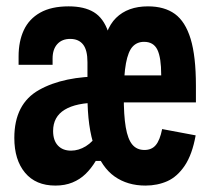

<svg xmlns="http://www.w3.org/2000/svg" viewBox="-20 -566 660 598"><path d="M294.3 -350 297.9 -393.8Q304.8 -474.2 341.4 -510.2Q378 -546.2 440.9 -546.2Q492.2 -546.2 524.8 -522.5Q557.3 -498.8 573.8 -444.7Q590.2 -390.6 590.2 -299.2V-247.1H328.4V-331.2H497.4L482.1 -312.6V-332Q482.1 -386.6 470.2 -411.1Q458.2 -435.7 428.8 -435.7Q406.7 -435.7 392.9 -420.6Q379.2 -405.6 372.3 -368.9Q365.5 -332.2 365.5 -268.3Q365.3 -206.4 371.7 -169.5Q378 -132.7 392 -115.8Q406 -98.9 430 -98.9Q452.5 -98.9 465.2 -114.1Q478 -129.2 485 -164L589.4 -144.4Q578.8 -85.1 555.6 -50.4Q532.4 -15.8 501.5 -1.9Q470.5 12 432.9 12Q377.2 12 337.1 -16.2Q296.9 -44.4 274.7 -106.8Q252.4 -169.1 252.4 -268.3ZM331.8 -349.8V-268.3H252.4V-372.5Q252.4 -409.9 238.9 -427.2Q225.3 -444.6 199.4 -444.8Q173.5 -445.1 158.6 -428.8Q143.8 -412.6 143.8 -383.7V-364.2H37.9V-390.1Q37.9 -437.3 54.2 -472.2Q70.5 -507.1 105.1 -526.6Q139.8 -546.2 193.8 -546.2Q242.3 -546.2 272.2 -528.1Q302.1 -510 316.9 -467.2Q331.8 -424.4 331.8 -349.8ZM145.4 -158Q145.4 -128.7 160.4 -112.7Q175.3 -96.8 201.2 -96.8Q224.8 -96.8 247.3 -110.5Q269.8 -124.3 288.7 -153.5L323.1 -64.7H278.2Q263.8 -40.9 246.4 -24.1Q229 -7.2 205.6 2.4Q182.2 12 152.5 12Q91.4 12 58 -28Q24.6 -68 24.6 -136.4Q24.6 -242.7 101.7 -285.9Q178.8 -329.2 302.4 -327.9L286 -246.2Q217.5 -246.2 181.5 -224.3Q145.4 -202.3 145.4 -158Z"/></svg>

Font: Monaspace Neon Var
Style: Regular
Weight: 400
Designer: Riley Cran and the Lettermatic Team
Version: Version 1.000 (Monaspace Neon Var)